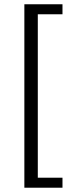

<svg xmlns="http://www.w3.org/2000/svg" viewBox="-20 -728 344 900"><path d="M94.2 151.9V-708H272.9V-661.1H157.2V105H272.9V151.9Z"/></svg>

Font: Source Sans Pro
Style: Regular
Weight: 400
Designer: Paul D. Hunt
Foundry: Adobe Systems Incorporated
Version: Version 3.006;hotconv 1.0.111;makeotfexe 2.5.65597